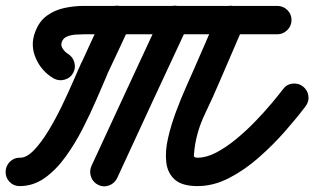

<svg xmlns="http://www.w3.org/2000/svg" viewBox="-70 -612 1118 683"><path d="M121 -333Q78 -358 57.5 -404.5Q37 -451 55 -498Q69 -536 96.5 -556Q124 -576 158.5 -583.5Q193 -591 229 -591Q401 -591 572.5 -591Q744 -591 916 -591Q937 -591 952 -576.5Q967 -562 967 -541Q967 -520 952 -505Q937 -490 916 -490Q744 -490 572.5 -490Q401 -490 229 -490Q217 -490 200.5 -489Q184 -488 169.5 -482.5Q155 -477 150 -463Q145 -451 153 -439Q161 -427 171 -421Q189 -410 194.5 -390Q200 -370 190 -352Q180 -334 159.5 -328.5Q139 -323 121 -333ZM367 -587Q386 -578 393.5 -558.5Q401 -539 392 -520Q372 -476 351.5 -433Q331 -390 311 -347Q311 -347 311 -347Q311 -347 311 -347Q312 -348 312 -348Q312 -348 312 -348Q296 -311 274 -260Q252 -209 224.5 -155Q197 -101 163 -54Q129 -7 88.5 21.5Q48 50 0 50Q-21 50 -35.5 35.5Q-50 21 -50 0Q-50 -21 -35.5 -36Q-21 -51 0 -51Q24 -50 50.5 -77.5Q77 -105 103 -148Q129 -191 151.5 -238Q174 -285 191.5 -325.5Q209 -366 219 -388Q219 -388 219 -388Q219 -388 219 -389Q219 -389 219.5 -389Q220 -389 220 -389Q240 -433 260 -476Q280 -519 300 -562Q309 -581 328.5 -588.5Q348 -596 367 -587ZM573 -587Q592 -578 599.5 -558.5Q607 -539 598 -520Q535 -385 472 -249.5Q409 -114 347 21Q338 40 318.5 47.5Q299 55 280 46Q261 37 254 17.5Q247 -2 255 -21Q318 -157 380.5 -292Q443 -427 506 -562Q515 -581 534.5 -588.5Q554 -596 573 -587ZM797 -521Q776 -472 755 -423.5Q734 -375 713 -326Q688 -267 659 -206.5Q630 -146 622 -83Q620 -67 619.5 -59Q619 -51 633 -51Q664 -51 698.5 -69Q733 -87 768.5 -116Q804 -145 836.5 -178.5Q869 -212 895 -243Q921 -274 937 -295Q949 -312 970 -314.5Q991 -317 1007 -305Q1024 -292 1027 -271.5Q1030 -251 1017 -234Q987 -194 944.5 -145.5Q902 -97 851 -52Q800 -7 744.5 21.5Q689 50 633 50Q578 50 552 27Q526 4 521.5 -34.5Q517 -73 527.5 -119.5Q538 -166 555.5 -213Q573 -260 591 -300.5Q609 -341 620 -366Q641 -415 662.5 -463.5Q684 -512 705 -561Q713 -580 732.5 -588Q752 -596 771 -587Q790 -579 798 -559.5Q806 -540 797 -521Z"/></svg>

Font: FRB American Cursive Guidelines Arrows Ultra
Style: Bold Italic
Weight: 1000
Italic angle: -25°
Version: Version 2.0;Modular Font Editor K font №1